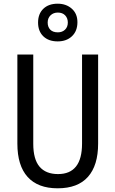

<svg xmlns="http://www.w3.org/2000/svg" viewBox="-20 -1009 625 1039"><path d="M511 -232Q511 -114 456 -52Q401 10 292 10Q185 10 129.5 -51.5Q74 -113 74 -232V-714H160V-231Q160 -147 194 -107Q228 -67 294 -67Q424 -67 424 -232V-714H511ZM292 -785Q243 -785 214.5 -812.5Q186 -840 186 -887Q186 -934 214.5 -961.5Q243 -989 292 -989Q338 -989 368.5 -962Q399 -935 399 -889Q399 -841 369.5 -813Q340 -785 292 -785ZM293 -834Q317 -834 332 -848.5Q347 -863 347 -887Q347 -911 332.5 -926Q318 -941 293 -941Q269 -941 253.5 -926Q238 -911 238 -887Q238 -863 252 -848.5Q266 -834 293 -834Z"/></svg>

Font: Noto Sans Gurmukhi Condensed
Style: Regular
Weight: 400
Width: 3
Designer: Jelle Bosma - Monotype Design Team
Foundry: Monotype Imaging Inc.
Version: Version 2.004; ttfautohint (v1.8.4.7-5d5b)